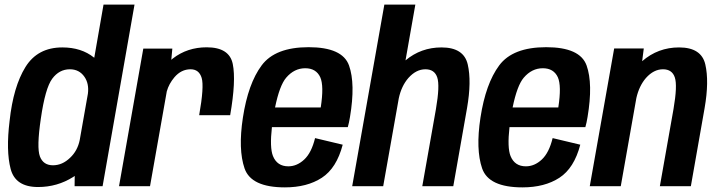

<svg xmlns="http://www.w3.org/2000/svg" viewBox="-20 -805 3098 830"><path d="M302.5 0 303 -44.5Q300 -42.5 296.5 -40Q227.5 3.5 144.5 3.5Q46.5 3.5 26 -74.8Q5.5 -153 21.5 -282.5Q37.5 -430.5 90 -515.2Q142.5 -600 249.5 -600Q332 -600 386.5 -556Q387 -555.5 387.5 -555.5L427.5 -785H561.5L423.5 0ZM324.5 -199 360 -400Q365.5 -443.5 345 -473Q322.5 -505.5 282 -505.5Q236 -505.5 205.8 -464.8Q175.5 -424 156.5 -292Q138 -167 152.5 -128.8Q167 -90.5 209 -90.5Q249.5 -90.5 283 -123Q315 -153 324.5 -199Z M841 -307Q863 -431 851.8 -468.2Q840.5 -505.5 804 -505.5Q763.5 -505.5 734 -471Q710 -442.5 701 -410L628.5 0H494.5L599.5 -595H725L720.5 -546.5Q723.5 -549 727 -552Q789.5 -600.5 873.5 -600.5Q971.5 -600.5 986.2 -528.5Q1001 -456.5 975 -307Z M1211.5 5Q1065.5 5 1037.2 -77Q1009 -159 1030 -296.5Q1052.5 -443.5 1111 -522.2Q1169.5 -601 1314 -601Q1460.5 -601 1488.8 -522Q1517 -443 1493 -299.5Q1489 -274.5 1483.5 -255.5H1155.5Q1145.5 -166.5 1160 -130.5Q1178 -86 1226.5 -86Q1263.5 -86 1295 -115.2Q1326.5 -144.5 1342 -208L1461.5 -179.5Q1435 -78 1371.2 -36.5Q1307.5 5 1211.5 5ZM1169 -340.5H1366.5Q1381 -434 1364.5 -471Q1346.5 -510 1299.5 -510Q1252 -510 1217 -469Q1188.5 -435.5 1169 -340.5Z M1502.5 0 1641.5 -785H1775.5L1733 -544Q1800 -600 1888.5 -600Q1985 -600 2002 -526.5Q2019 -453 1999 -338L1939.5 0H1805.5L1864.5 -333.5Q1882 -435 1870.2 -470.2Q1858.5 -505.5 1819 -505.5Q1779 -505.5 1745.5 -468Q1715.5 -433.5 1704 -380.5L1636.5 0Z M2238.5 5Q2092.5 5 2064.2 -77Q2036 -159 2057 -296.5Q2079.5 -443.5 2138 -522.2Q2196.5 -601 2341 -601Q2487.5 -601 2515.8 -522Q2544 -443 2520 -299.5Q2516 -274.5 2510.5 -255.5H2182.5Q2172.5 -166.5 2187 -130.5Q2205 -86 2253.5 -86Q2290.5 -86 2322 -115.2Q2353.5 -144.5 2369 -208L2488.5 -179.5Q2462 -78 2398.2 -36.5Q2334.5 5 2238.5 5ZM2196 -340.5H2393.5Q2408 -434 2391.5 -471Q2373.5 -510 2326.5 -510Q2279 -510 2244 -469Q2215.5 -435.5 2196 -340.5Z M2529.5 0 2635 -595.5H2763L2756 -540.5Q2824.5 -600 2915.5 -600Q3012 -600 3029 -526.5Q3046 -453 3026 -338L2966.5 0H2832.5L2891.5 -333.5Q2909 -435 2897.2 -470.2Q2885.5 -505.5 2846 -505.5Q2806 -505.5 2772.5 -468Q2743 -434 2731 -381.5L2663.5 0Z"/></svg>

Font: Anybody SemiBold
Style: Italic
Weight: 600
Italic angle: -10°
Designer: Tyler Finck
Foundry: Etcetera Type Company
Version: Version 1.010; ttfautohint (v1.8.3) -l 8 -r 50 -G 200 -x 14 